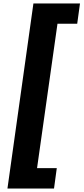

<svg xmlns="http://www.w3.org/2000/svg" viewBox="-20 -901 484 1109"><path d="M23 188 173 -881H442L426 -764H312L194 70H308L292 188Z"/></svg>

Font: Finlandica
Style: Bold Italic
Weight: 700
Italic angle: -8°
Designer: Niklas Ekholm, Juho Hiilivirta, Jaakko Suomalainen
Foundry: Helsinki Type Studio
Version: Version 1.064; ttfautohint (v1.8.4.7-5d5b)